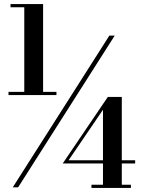

<svg xmlns="http://www.w3.org/2000/svg" viewBox="-20 -826 710 949"><path d="M43 100 520.5 -650H547L69.5 100ZM22 -356V-372H259V-356ZM432 103V87H489V-283.5L319 -34H648V-18H290L513 -347H582V87H627V103ZM100 -360.5V-790H32V-806H193V-360.5Z"/></svg>

Font: Bodoni Moda 9pt
Style: Bold
Weight: 700
Designer: Owen Earl
Foundry: indestructible type
Version: Version 2.005